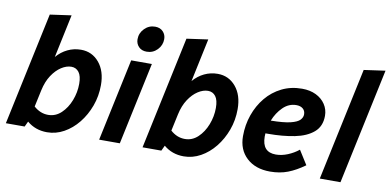

<svg xmlns="http://www.w3.org/2000/svg" viewBox="-72 -971 2433 1198"><g transform="rotate(10 1144.0 -372.0)"><path d="M12 0 164 -715 299 -734 241 -460Q271 -495 310.5 -514Q350 -533 395 -533Q465 -533 510 -479.5Q555 -426 555 -337Q555 -267 532 -204.5Q509 -142 470 -93.5Q431 -45 380.5 -17Q330 11 274 11Q200 11 147 -34L131 0ZM171 -134Q212 -97 262 -97Q309 -97 344.5 -130.5Q380 -164 400 -215.5Q420 -267 420 -321Q420 -371 402 -394.5Q384 -418 354 -418Q323 -418 290.5 -397Q258 -376 232 -336.5Q206 -297 194 -241Z M730 -659Q730 -698 758 -726.5Q786 -755 825 -755Q857 -755 875.5 -735.5Q894 -716 894 -688Q894 -649 866.5 -620.5Q839 -592 799 -592Q767 -592 748.5 -611.5Q730 -631 730 -659ZM603 0 714 -522H845L734 0Z M878 0 1030 -715 1165 -734 1107 -460Q1137 -495 1176.5 -514Q1216 -533 1261 -533Q1331 -533 1376 -479.5Q1421 -426 1421 -337Q1421 -267 1398 -204.5Q1375 -142 1336 -93.5Q1297 -45 1246.5 -17Q1196 11 1140 11Q1066 11 1013 -34L997 0ZM1037 -134Q1078 -97 1128 -97Q1175 -97 1210.5 -130.5Q1246 -164 1266 -215.5Q1286 -267 1286 -321Q1286 -371 1268 -394.5Q1250 -418 1220 -418Q1189 -418 1156.5 -397Q1124 -376 1098 -336.5Q1072 -297 1060 -241Z M1483 -178Q1483 -249 1505.5 -313Q1528 -377 1569 -426.5Q1610 -476 1667.5 -504.5Q1725 -533 1796 -533Q1846 -533 1884 -514.5Q1922 -496 1943.5 -463.5Q1965 -431 1965 -391Q1965 -324 1921 -286.5Q1877 -249 1802.5 -234Q1728 -219 1634 -219Q1627 -219 1618 -219Q1617 -209 1617 -199Q1617 -100 1704 -100Q1741 -100 1779 -115.5Q1817 -131 1848 -156L1904 -67Q1850 -28 1799.5 -8.5Q1749 11 1687 11Q1594 11 1538.5 -40.5Q1483 -92 1483 -178ZM1778 -426Q1730 -426 1693.5 -390Q1657 -354 1637 -303Q1719 -304 1761.5 -314.5Q1804 -325 1819.5 -341.5Q1835 -358 1835 -377Q1835 -400 1819.5 -413Q1804 -426 1778 -426Z M2001 0 2153 -715 2288 -734 2132 0Z"/></g></svg>

Font: Radio Canada SemiBold
Style: Italic
Weight: 600
Italic angle: -12°
Designer: Charles Daoud, Etienne Aubert Bonn, Alexandre Saumier Demers, Jacques Le Bailly
Foundry: Radio-Canada
Version: Version 2.104; ttfautohint (v1.8.4.7-5d5b);gftools[0.9.28.de